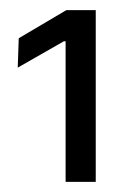

<svg xmlns="http://www.w3.org/2000/svg" viewBox="-20 -722 252 379"><path d="M109.5 -363V-640.5H106L15 -588.5L17 -646.5L111 -702H169V-363Z"/></svg>

Font: Anek Gujarati Medium
Style: Regular
Weight: 400
Version: Version 1.003